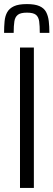

<svg xmlns="http://www.w3.org/2000/svg" viewBox="-23 -921 262 941"><path d="M75 0V-688H143V0ZM109 -901Q148 -901 170.5 -891Q193 -881 203 -862Q213 -843 216 -817.5Q219 -792 219 -760H172Q172 -794 169 -816Q166 -838 153 -848.5Q140 -859 109 -859Q78 -859 64.5 -848.5Q51 -838 47.5 -816.5Q44 -795 44 -760H-3Q-3 -791 -0.5 -817Q2 -843 12.5 -861.5Q23 -880 45.5 -890.5Q68 -901 109 -901Z"/></svg>

Font: Saira Condensed
Style: Regular
Weight: 400
Width: 3
Designer: Hector Gatti with collaboration of the Omnibus-Type team
Foundry: Omnibus-Type
Version: Version 1.101